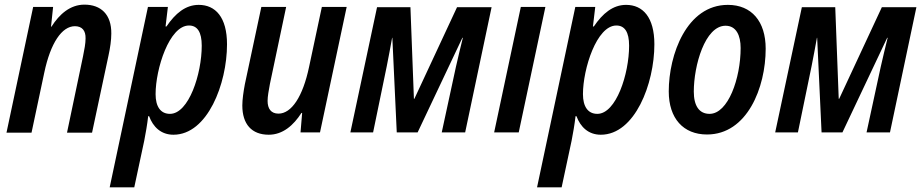

<svg xmlns="http://www.w3.org/2000/svg" viewBox="-20 -571 3974 828"><path d="M8 1H116L171 -258C198 -386 247 -458 303 -458C334 -458 350 -439 349 -405C349 -384 344 -357 338 -328L269 1H377L448 -332C455 -364 460 -398 460 -426C461 -509 415 -551 344 -551C283 -551 236 -510 202 -456H200L209 -541H123Z M713 -80C672 -80 651 -112 651 -165C651 -274 710 -461 795 -461C831 -461 850 -433 850 -374C850 -252 794 -80 713 -80ZM453 237H559L602 36C608 5 615 -34 619 -70H623C640 -24 674 10 728 10C875 10 959 -210 959 -380C959 -497 909 -550 837 -550C780 -550 736 -513 698 -457H694L704 -541H618Z M1139 10C1200 10 1246 -31 1280 -84H1283L1276 0H1360L1475 -541H1368L1313 -283C1286 -154 1237 -81 1181 -81C1149 -81 1134 -102 1134 -136C1134 -156 1139 -181 1144 -209L1214 -541H1107L1036 -208C1030 -176 1025 -142 1025 -116C1025 -36 1065 10 1139 10Z M1491 0H1589L1648 -286C1656 -327 1664 -368 1671 -408H1672L1691 0H1781L1974 -408H1976C1967 -371 1956 -327 1946 -282L1885 0H1986L2100 -540H1951L1767 -145H1765L1750 -540H1606Z M2111 0H2217L2332 -541H2226Z M2556 -80C2515 -80 2494 -112 2494 -165C2494 -274 2553 -461 2638 -461C2674 -461 2693 -433 2693 -374C2693 -252 2637 -80 2556 -80ZM2296 237H2402L2445 36C2451 5 2458 -34 2462 -70H2466C2483 -24 2517 10 2571 10C2718 10 2802 -210 2802 -380C2802 -497 2752 -550 2680 -550C2623 -550 2579 -513 2541 -457H2537L2547 -541H2461Z M3029 9C3202 9 3282 -193 3282 -361C3282 -479 3221 -550 3119 -550C2941 -550 2864 -335 2864 -177C2864 -60 2927 9 3029 9ZM3040 -80C2995 -80 2972 -115 2972 -176C2972 -288 3020 -460 3109 -460C3155 -460 3174 -418 3174 -364C3174 -233 3120 -80 3040 -80Z M3323 0H3421L3480 -286C3488 -327 3496 -368 3503 -408H3504L3523 0H3613L3806 -408H3808C3799 -371 3788 -327 3778 -282L3717 0H3818L3932 -540H3783L3599 -145H3597L3582 -540H3438Z"/></svg>

Font: Noto Sans Display SemiCondensed Medium
Style: Italic
Weight: 500
Width: 4
Italic angle: -12°
Designer: Monotype Design Team
Foundry: Monotype Imaging Inc.
Version: Version 1.900